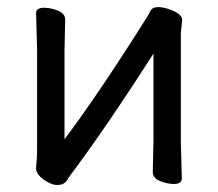

<svg xmlns="http://www.w3.org/2000/svg" viewBox="-20 -509 623 548"><path d="M144 19Q126 19 104.5 3.4Q83 -12.2 83 -28.8V-30.8Q85.9 -57.6 85.9 -85.9V-363.8L83 -471.2Q83 -487.3 106.9 -486.8Q125 -486.8 145.5 -478.5Q166 -470.2 166 -453.1L164.1 -363.8V-111.8Q256.8 -233.9 398.9 -459Q403.8 -466.8 409.4 -477.8Q415 -488.8 431.2 -488.8Q443.4 -488.8 459 -483.9Q500 -470.7 500 -452.1L496.1 -415V-106L499 0Q499 16.1 476.1 16.1Q457 16.1 436.5 7.6Q416 -1 416 -18.1L418 -106V-356Q294.9 -163.1 189.9 -21Q180.2 -8.8 171.6 5.1Q163.1 19 144 19Z"/></svg>

Font: LXGW WenKai Screen R
Style: Regular
Weight: 400
Designer: Fontworks Inc.
Version: Version 1.235;May 31, 2022